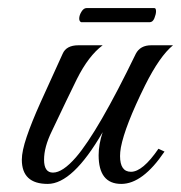

<svg xmlns="http://www.w3.org/2000/svg" viewBox="-20 -456 448 475"><path d="M98 -1Q34 -1 34 -61Q34 -82 46 -117.5Q58 -153 80 -202L135 -323Q144 -344 174 -344H234Q199 -318 170 -260Q159 -238 143.5 -205.5Q128 -173 108 -131Q89 -92 89 -61Q89 -29 111 -29Q135 -29 168 -67Q223 -131 316 -323Q327 -344 354 -344H408Q375 -317 339 -245Q289 -144 279 -91Q278 -85 277.5 -80Q277 -75 277 -70Q277 -31 304 -31Q333 -31 372 -88L387 -81Q333 -1 280 -1Q224 -1 224 -72Q224 -99 234 -129Q160 -1 98 -1ZM181 -401Q176 -403 176 -410Q176 -418 181.5 -427Q187 -436 194 -436H362Q366 -436 366 -428Q366 -421 362 -411Q358 -401 350 -401Z"/></svg>

Font: Carattere
Style: Regular
Weight: 400
Designer: Robert E. Leuschke
Foundry: Robert E. Leuschke
Version: Version 1.010; ttfautohint (v1.8.3)